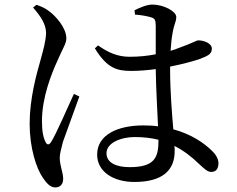

<svg xmlns="http://www.w3.org/2000/svg" viewBox="-20 -780 1040 842"><path d="M304 -368C280 -317 226 -191 204 -157C195 -143 186 -144 180 -157C170 -176 164 -203 164 -249C164 -352 205 -455 232 -514C256 -570 271 -589 271 -612C271 -659 222 -711 199 -728C179 -744 165 -750 140 -759L125 -747C158 -709 182 -674 182 -635C181 -599 170 -562 157 -514C140 -454 110 -348 110 -237C110 -132 139 -41 169 1C185 25 202 42 222 42C245 42 257 27 257 4C257 -23 242 -55 242 -87C242 -103 247 -124 256 -158C269 -194 309 -304 328 -357ZM675 -163C675 -86 655 -47 548 -47C492 -47 447 -65 447 -108C447 -154 511 -179 571 -179C609 -179 644 -175 675 -167ZM726 -488C783 -499 832 -513 858 -522C894 -536 909 -544 909 -567C909 -590 874 -603 850 -603C841 -603 824 -591 773 -573C761 -568 746 -563 728 -557C730 -588 733 -616 737 -636C744 -677 753 -684 753 -706C753 -730 698 -760 648 -760C624 -760 592 -746 570 -735L572 -716C598 -714 623 -710 643 -704C658 -699 663 -694 663 -666C663 -642 663 -590 663 -542C628 -535 590 -531 548 -531C496 -531 453 -550 410 -581L396 -568C449 -481 493 -469 555 -469C590 -469 627 -472 663 -477C664 -396 670 -296 673 -226C653 -229 631 -230 608 -230C498 -230 406 -190 406 -102C406 -25 480 18 569 18C695 18 746 -35 746 -117C746 -124 746 -132 745 -140C785 -120 820 -93 854 -60C877 -39 890 -26 907 -26C927 -26 938 -40 938 -64C938 -83 927 -103 906 -122C875 -152 821 -191 740 -213C734 -285 726 -378 726 -478Z"/></svg>

Font: Source Han Serif JP Medium
Style: Regular
Weight: 500
Designer: Ryoko NISHIZUKA 西塚涼子 (kana & ideographs); Frank Grießhammer (Latin, Greek & Cyrillic); Wenlong ZHANG 张文龙 (bopomofo); San
Foundry: Adobe Systems Incorporated
Version: Version 1.001;PS 1.001;hotconv 16.6.54;makeotf.lib2.5.65590